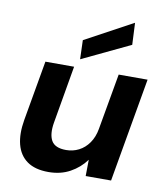

<svg xmlns="http://www.w3.org/2000/svg" viewBox="-86 -832 793 916"><g transform="rotate(10 311.0 -374.5)"><path d="M210 12Q145 12 106.5 -15.5Q68 -43 55 -93.5Q42 -144 54 -213L105 -504H244L196 -226Q186 -168 203.5 -137Q221 -106 275 -106Q308 -106 336.5 -120.5Q365 -135 385 -163.5Q405 -192 412 -232L460 -504H600L512 0H389L390 -79Q360 -38 314.5 -13Q269 12 210 12ZM266 -544 263 -636 494 -761 499 -655Z"/></g></svg>

Font: DM Sans ExtraBold
Style: Italic
Weight: 800
Italic angle: -10°
Designer: Colophon Foundry, Jonny Pinhorn
Foundry: Colophon Foundry
Version: Version 4.004;gftools[0.9.30]